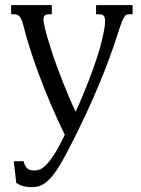

<svg xmlns="http://www.w3.org/2000/svg" viewBox="-20 -539 564 767"><path d="M453.6 -413.6Q420.4 -308.6 375.5 -201.2Q330.6 -93.8 272.5 21.5Q248 70.3 228 105.5Q208 140.6 189.5 163.6Q170.9 186.5 151.9 197.5Q132.8 208.5 110.4 208.5Q96.7 208.5 87.2 207.3Q77.6 206.1 70.3 203.9Q63 201.7 57.1 198.5Q51.3 195.3 44.9 191.9L35.2 105H74.2Q77.1 117.7 81.8 125Q86.4 132.3 92 136Q97.7 139.6 104.2 140.9Q110.8 142.1 118.2 142.1Q127.4 142.1 138.7 138.2Q149.9 134.3 164.3 119.9Q178.7 105.5 197 77.1Q215.3 48.8 238.8 -0.5Q208 -63.5 181.4 -126.2Q154.8 -189 133.5 -246.6Q112.3 -304.2 96.7 -354.5Q81.1 -404.8 71.8 -442.9Q68.4 -457 63.7 -465.1Q59.1 -473.1 54.2 -476.8Q49.3 -480.5 44.9 -481.2Q40.5 -481.9 37.6 -481.9H24.4V-518.6H187V-481.9H177.7Q160.6 -481.9 156 -473.9Q151.4 -465.8 155.8 -443.8Q160.2 -421.4 168.2 -393.3Q176.3 -365.2 186.5 -333.7Q196.8 -302.2 209 -269.5Q221.2 -236.8 233.6 -205.3Q246.1 -173.8 258.5 -144.8Q271 -115.7 282.2 -92.8Q295.4 -121.1 309.6 -154.8Q323.7 -188.5 336.9 -223.1Q350.1 -257.8 361.6 -291.5Q373 -325.2 380.9 -353.5Q391.6 -394 396 -419.2Q400.4 -444.3 399.7 -458.3Q398.9 -472.2 393.3 -477.1Q387.7 -481.9 378.9 -481.9H363.8V-518.6H509.8V-481.9H495.6Q490.2 -481.9 485.8 -480.5Q481.4 -479 477.1 -472.4Q472.7 -465.8 467 -452.1Q461.4 -438.5 453.6 -413.6Z"/></svg>

Font: Arian Grqi
Style: Regular
Weight: 400
Designer: Ruben Hakobyan (Tarumian)
Foundry: Ruben Hakobyan (Tarumian)
Version: Version 1.003